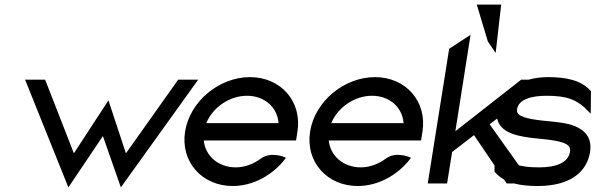

<svg xmlns="http://www.w3.org/2000/svg" viewBox="-20 -797 2588 834"><path d="M89 -451 277 17 427 -206 505 17 841 -451H754L527 -131L451 -361L301 -131L176 -451Z M784 -226C763 -95 857 11 991 11C1079 11 1164 -36 1218 -106L1222 -111L1217 -114C1217 -114 1157 -141 1113 -108C1081 -85 1044 -70 1004 -70C929 -70 872 -119 865 -187H1266L1272 -225C1293 -356 1200 -462 1066 -462C932 -462 805 -357 784 -226ZM876 -262C904 -330 976 -381 1053 -381C1129 -381 1185 -331 1190 -262Z M1327 -226C1306 -95 1400 11 1534 11C1622 11 1707 -36 1761 -106L1765 -111L1760 -114C1760 -114 1700 -141 1656 -108C1624 -85 1587 -70 1547 -70C1472 -70 1415 -119 1408 -187H1809L1815 -225C1836 -356 1743 -462 1609 -462C1475 -462 1348 -357 1327 -226ZM1419 -262C1447 -330 1519 -381 1596 -381C1672 -381 1728 -331 1733 -262Z M1838 0H1922L1944 -137L2039 -210L2181 0H2290L2107 -257L2357 -451H2244L1958 -227L2024 -646L1931 -585Z M2051 -777 2099 -617 2133 -567 2157 -777Z M2139 -325C2126 -241 2188 -215 2256 -203C2309 -193 2378 -193 2423 -178C2444 -171 2460 -161 2456 -138C2448 -89 2394 -70 2322 -70C2234 -70 2188 -85 2138 -139L2129 -148L2128 -51L2130 -49C2173 0 2242 11 2315 11C2466 11 2530 -57 2543 -136C2553 -201 2519 -232 2475 -250C2415 -274 2318 -267 2257 -288C2237 -295 2223 -302 2226 -323C2233 -365 2287 -381 2353 -381C2441 -381 2487 -366 2537 -312L2546 -303L2547 -400L2546 -402C2503 -451 2433 -462 2360 -462C2240 -462 2151 -399 2139 -325Z"/></svg>

Font: Charger Sport
Style: SeBdObl
Weight: 600
Designer: Jasper
Foundry: Cannot Into Space Fonts
Version: Version 1.1